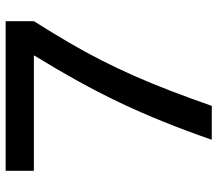

<svg xmlns="http://www.w3.org/2000/svg" viewBox="-65 -705 770 680"><g transform="rotate(-90 320.0 -365.0)"><path d="M165 0Q197 -92 229.5 -172.5Q262 -253 297.5 -327.5Q333 -402 374 -476Q415 -550 463 -628V-630H55V-730H585V-630Q544 -565 510 -507Q476 -449 447 -392Q418 -335 391.5 -275Q365 -215 339 -147.5Q313 -80 285 0Z"/></g></svg>

Font: M PLUS 1 Thin Medium
Style: Regular
Weight: 500
Version: Version 1.001